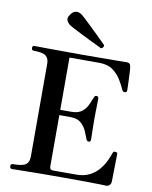

<svg xmlns="http://www.w3.org/2000/svg" viewBox="-102 -1039 882 1114"><g transform="rotate(10 339.5 -482.0)"><path d="M47 0Q34 0 34 -16Q34 -29 47 -29Q103 -29 122.5 -43Q142 -57 142 -90V-638Q142 -668 124 -683Q106 -698 52 -698Q39 -698 39 -713Q39 -726 52 -726Q60 -726 128.5 -725Q197 -724 330 -724Q456 -724 521 -725Q586 -726 595 -726Q618 -726 619 -703Q621 -694 622 -673.5Q623 -653 624 -630Q625 -607 625.5 -589Q626 -571 626 -566Q626 -562 624 -557.5Q622 -553 615 -553Q608 -553 604.5 -554.5Q601 -556 598 -563Q586 -590 567.5 -620.5Q549 -651 518.5 -673Q488 -695 439 -695H263V-387H327Q369 -387 391 -405Q413 -423 423.5 -447Q434 -471 441 -488Q444 -496 446.5 -499.5Q449 -503 457 -503Q464 -503 466.5 -498Q469 -493 469 -488Q469 -480 468.5 -459.5Q468 -439 467.5 -415Q467 -391 467 -371Q467 -352 467.5 -325.5Q468 -299 468.5 -277.5Q469 -256 469 -249Q469 -234 457 -234Q446 -234 442 -247Q435 -266 424 -291.5Q413 -317 391 -336.5Q369 -356 327 -356H263V-52Q263 -33 283 -33H418Q466 -33 499 -50.5Q532 -68 553.5 -94.5Q575 -121 587 -147.5Q599 -174 605 -192Q608 -201 611.5 -202Q615 -203 622 -202Q623 -202 623 -202Q631 -201 632 -197Q633 -193 633 -188Q633 -184 632.5 -163Q632 -142 631.5 -114.5Q631 -87 630.5 -63.5Q630 -40 630 -31Q630 -18 622.5 -9Q615 0 601 0Q594 0 570 -1Q546 -2 491 -2.5Q436 -3 337 -3Q215 -3 136.5 -1.5Q58 0 47 0ZM433 -780Q430 -782 411 -791Q392 -800 365 -813Q338 -826 310.5 -840Q283 -854 262 -865Q241 -876 234 -881Q220 -891 214 -906Q208 -921 224 -942Q238 -962 255 -963.5Q272 -965 286 -955Q293 -951 310.5 -934.5Q328 -918 350 -897Q372 -876 393.5 -855Q415 -834 430 -819Q445 -804 448 -801Q450 -795 445.5 -788Q441 -781 433 -780Z"/></g></svg>

Font: Zen Antique
Style: Regular
Weight: 400
Designer: Yoshimichi Ohira
Foundry: Positype
Version: Version 1.001